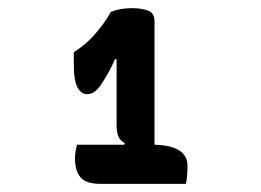

<svg xmlns="http://www.w3.org/2000/svg" viewBox="-20 -811 640 471"><path d="M169 -456H285L286 -460Q275 -466 270.5 -476Q266 -486 266 -506V-666H262Q255 -649 246 -633Q237 -617 227 -602Q220 -592 212 -586Q204 -580 193 -580Q180 -580 170.5 -596Q161 -612 161 -655V-683Q191 -702 211 -725Q236 -753 252 -782Q275 -791 304 -791Q327 -791 343 -785Q359 -779 359 -759V-456Q440 -454 440 -404Q440 -394 439 -380.5Q438 -367 436 -360H227Q191 -360 177.5 -376Q164 -392 164 -422Q164 -433 165.5 -441Q167 -449 169 -456Z"/></svg>

Font: Recursive Mn Csl St SmB
Style: Regular
Weight: 600
Monospace: yes
Version: Version 1.079;hotconv 1.0.112;makeotfexe 2.5.65598; ttfautoh